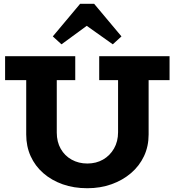

<svg xmlns="http://www.w3.org/2000/svg" viewBox="-20 -984 926 1018"><path d="M443 14Q371 14 312 -7Q253 -28 209.5 -66Q166 -104 142.5 -156Q119 -208 119 -271V-618H281V-281Q281 -232 302 -195Q323 -158 360 -137.5Q397 -117 443 -117Q490 -117 526.5 -138Q563 -159 584.5 -196.5Q606 -234 606 -283V-618H768V-271Q768 -208 743.5 -156Q719 -104 674.5 -66Q630 -28 571 -7Q512 14 443 14ZM7 -559V-686H379V-559ZM506 -559V-686H879V-559ZM306 -749 260 -791 405 -964H479L624 -791L578 -749L440 -847Z"/></svg>

Font: BioRhyme ExtraBold ExtraBold
Style: Regular
Weight: 800
Version: Version 1.600;gftools[0.9.33]